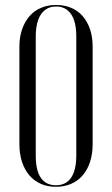

<svg xmlns="http://www.w3.org/2000/svg" viewBox="-20 -726 441 754"><path d="M56.2 -160V-542.8Q56.2 -580.1 66.6 -610.4Q77 -640.6 95.6 -662.2Q114.1 -683.8 140.9 -695.1Q167.6 -706.5 200 -706.5Q233.4 -706.5 259.9 -695.1Q286.5 -683.8 305.1 -662.2Q323.6 -640.6 333.7 -610.6Q343.8 -580.5 343.8 -542.8V-160Q343.8 -121.5 333.7 -90.5Q323.6 -59.5 304.9 -37.6Q286.2 -15.6 259.4 -4.1Q232.5 7.5 199.8 7.5Q166.4 7.5 139.9 -4.2Q113.5 -16 94.9 -37.9Q76.4 -59.9 66.3 -90.7Q56.2 -121.5 56.2 -160ZM120.4 -582.4V-116.6Q120.4 -87.2 125.2 -64.9Q130.1 -42.6 140.1 -28Q150.1 -13.4 165.1 -5.9Q180 1.5 199.8 1.5Q219.1 1.5 234.2 -5.9Q249.2 -13.4 259.4 -28.3Q269.5 -43.2 274.6 -65.4Q279.6 -87.5 279.6 -116.6V-582.4Q279.6 -610.9 274.6 -633Q269.5 -655.1 259.4 -670.1Q249.2 -685 234.5 -692.8Q219.8 -700.5 200.4 -700.5Q181.2 -700.5 166.3 -692.8Q151.4 -685 141.1 -670.1Q130.8 -655.1 125.6 -632.8Q120.4 -610.5 120.4 -582.4Z"/></svg>

Font: Moniqa Black
Style: Regular
Weight: 900
Designer: Rajesh Rajput
Foundry: Rajesh Rajput
Version: Version 1.000